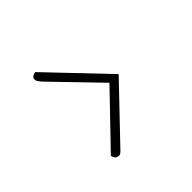

<svg xmlns="http://www.w3.org/2000/svg" viewBox="-20 -531 470 470"><g transform="rotate(45 215.0 -295.5)"><path d="M215 -342 344 -218C352 -219 358 -225 358 -232C358 -235 357 -238 353 -242L216 -373L68 -232C69 -224 73 -218 80 -218C84 -218 88 -220 98 -229Z"/></g></svg>

Font: Yanone Kaffeesatz Extra Light
Style: Regular
Weight: 200
Designer: Yanone (Cyrillic: Daniel Pouzeot & Huerta Tipografica)
Foundry: Yanone
Version: Version 1.100;PS 001.100;hotconv 1.0.70;makeotf.lib2.5.58329